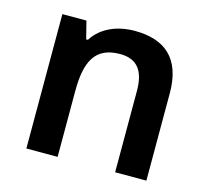

<svg xmlns="http://www.w3.org/2000/svg" viewBox="-85 -650 812 748"><g transform="rotate(15 321.0 -276.0)"><path d="M371 -552C303 -552 238 -527 203 -471H196L178 -542H81V0H207V-265C207 -384 238 -450 339 -450C408 -450 439 -409 439 -328V0H565V-353C565 -493 492 -552 371 -552Z"/></g></svg>

Font: Noto Sans Arabic UI SmBd
Style: Regular
Weight: 600
Designer: Monotype Design Team, Nadine Chahine and Nizar Qandah
Foundry: Monotype Imaging Inc.
Version: Version 2.010